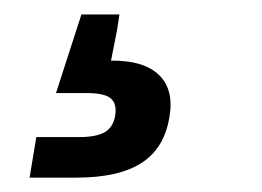

<svg xmlns="http://www.w3.org/2000/svg" viewBox="-20 -42 363 266"><path d="M21 204.1 30.3 147.9H89.8Q113.8 147.9 125.5 140.9Q137.2 133.8 139.6 117.7Q142.1 101.6 133.3 94.2Q124.5 86.9 100.1 86.9H57.6L92.8 -22H145.5L142.1 0L133.8 42Q179.2 41.5 200.2 61.8Q221.2 82 214.8 119.6Q208 163.1 176.3 183.6Q144.5 204.1 85.9 204.1Z"/></svg>

Font: Inter 20pt SemiBold
Style: Italic
Weight: 600
Italic angle: -9.3988°
Version: Version 4.001;git-66647c0bb